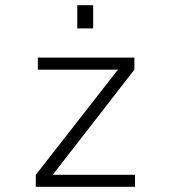

<svg xmlns="http://www.w3.org/2000/svg" viewBox="-20 -723 690 743"><path d="M118.5 0V-46.5L436.5 -453.5H126.5V-500H500V-453.5L184 -46.5H502.5V0ZM279 -703H340.5V-613H279Z"/></svg>

Font: Trispace Thin ExtraLight
Style: Regular
Weight: 250
Version: Version 1.210